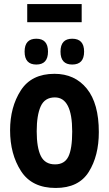

<svg xmlns="http://www.w3.org/2000/svg" viewBox="-20 -923 540 952"><path d="M385 -813V-903H115V-813ZM397 -667Q397 -731 338 -731Q280 -731 280 -667Q280 -603 338 -603Q397 -603 397 -667ZM218 -667Q218 -731 160 -731Q102 -731 102 -667Q102 -603 160 -603Q218 -603 218 -667ZM470 -268Q470 -410 410.5 -483.5Q351 -557 250 -557Q136 -557 83 -474.5Q30 -392 30 -277Q30 -159 84 -75Q138 9 256 9Q370 9 420 -70.5Q470 -150 470 -268ZM162 -272Q162 -352 182 -396Q202 -440 252 -440Q338 -440 338 -271Q338 -185 319 -146.5Q300 -108 253 -108Q203 -108 182.5 -149.5Q162 -191 162 -272Z"/></svg>

Font: Noto Sans Mono UI Condensed
Style: Bold
Weight: 700
Width: 3
Designer: Monotype Design team
Foundry: Monotype Imaging Inc.
Version: 1.000